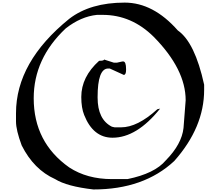

<svg xmlns="http://www.w3.org/2000/svg" viewBox="-20 -1439 1675 1482"><path d="M942.4 -1418.9Q1163.1 -1418.9 1352.5 -1204.1Q1484.4 -1112.3 1555.7 -785.2V-745.1Q1555.7 -456.1 1325.2 -196.3Q1089.8 23.4 701.2 23.4Q496.1 0 405.3 -56.6Q241.2 -129.9 147.5 -316.4Q103.5 -434.6 103.5 -501V-565.4Q103.5 -960.9 514.6 -1293.9Q676.8 -1418.9 942.4 -1418.9ZM240.2 -680.7Q240.2 -339.8 514.6 -146.5Q652.3 -56.6 843.8 -56.6H963.9Q1174.8 -99.6 1259.8 -201.2Q1382.8 -326.2 1396.5 -451.2L1413.1 -665Q1413.1 -904.3 1167 -1154.3Q996.1 -1324.2 772.5 -1324.2H728.5Q604.5 -1311.5 487.3 -1219.7Q240.2 -987.3 240.2 -680.7ZM783.2 -979.5 859.4 -955.1H881.8L925.8 -964.8H930.7Q953.1 -964.8 953.1 -905.3V-899.4Q953.1 -863.3 936.5 -860.4L827.1 -910.2H815.4Q733.4 -910.2 733.4 -690.4V-685.5Q733.4 -516.6 843.8 -460.9L865.2 -456.1H914.1Q1041 -456.1 1194.3 -595.7L1215.8 -600.6Q1036.1 -376 848.6 -376Q699.2 -376 629.9 -550.8Q607.4 -606.4 607.4 -690.4Q607.4 -845.7 745.1 -969.7Q783.2 -969.7 783.2 -979.5Z"/></svg>

Font: EG Dragon Caps 
Style: Regular
Weight: 400
Designer: Bill Roach / W.K. Roach
Version: Version 1.00 April 18, 2012, initial release